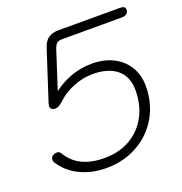

<svg xmlns="http://www.w3.org/2000/svg" viewBox="-128 -812 887 934"><g transform="rotate(-20 315.5 -345.0)"><path d="M36 -103Q32 -108 32 -117Q32 -130 42 -137Q52 -144 63 -144Q77 -144 83 -134Q137 -39 275 -39Q351 -39 408.5 -72.5Q466 -106 497 -165Q528 -224 528 -298Q528 -369 483 -406Q438 -443 358 -443Q309 -443 259.5 -423.5Q210 -404 177 -373Q162 -359 152 -353Q142 -347 133 -347Q106 -347 106 -369Q106 -372 108 -380L193 -642Q203 -672 223 -686Q243 -700 276 -700H594Q621 -700 621 -682Q621 -668 612 -660.5Q603 -653 586 -653H278Q259 -653 250 -645.5Q241 -638 234 -618L171 -423Q263 -492 373 -492Q432 -492 479.5 -469Q527 -446 554.5 -402.5Q582 -359 582 -300Q582 -212 541.5 -141.5Q501 -71 429 -30.5Q357 10 267 10Q192 10 131.5 -19Q71 -48 36 -103Z"/></g></svg>

Font: Kodchasan ExtraLight
Style: Italic
Weight: 275
Italic angle: -10°
Version: Version 1.000; ttfautohint (v1.6)